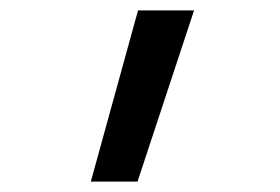

<svg xmlns="http://www.w3.org/2000/svg" viewBox="-20 -792 540 370"><path d="M155 -442 246 -772H354L245 -442Z"/></svg>

Font: Iosevka SS10 Medium
Style: Regular
Weight: 500
Monospace: yes
Designer: Belleve Invis
Foundry: Belleve Invis
Version: Version 28.0.6; ttfautohint (v1.8.4)